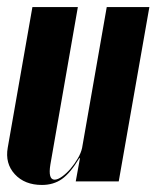

<svg xmlns="http://www.w3.org/2000/svg" viewBox="-36 -515 450 545"><path d="M189 -66Q164 -24 140 -7Q116 10 83 10Q34 10 6 -20.5Q-22 -51 -14 -96L56 -495H185L107 -48Q100 -5 119 -5Q128 -5 140.5 -14Q153 -23 164.5 -36.5Q176 -50 185 -65.5Q194 -81 197 -95L267 -495H388L301 0H179L191 -66Z"/></svg>

Font: Moniqa Black Ita Display
Style: Italic
Weight: 900
Italic angle: -10°
Designer: Rajesh Rajput
Foundry: Rajesh Rajput
Version: Version 1.000